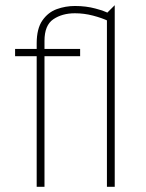

<svg xmlns="http://www.w3.org/2000/svg" viewBox="-20 -718 560 738"><path d="M397 -667V-637Q372 -649 337.5 -658Q303 -667 268 -667Q219 -667 185 -644Q151 -621 151 -561V0H121V-551Q121 -608 143 -639.5Q165 -671 198.5 -683Q232 -695 268 -695Q311 -695 347.5 -685Q384 -675 397 -667ZM38 -502V-530H288V-502ZM391 -668 421 -698V0H391Z"/></svg>

Font: Roundo Variable
Style: Regular
Weight: 200
Designer: Shiva Nallaperumal
Foundry: Indian Type Foundry
Version: Version 2.000